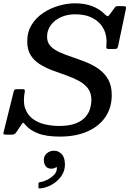

<svg xmlns="http://www.w3.org/2000/svg" viewBox="-49 -786 760 1128"><path d="M227.5 -570Q227.5 -536.5 248 -515Q268.5 -493.5 302.5 -478.5Q336.5 -463.5 377 -450Q417.5 -436.5 458 -420.2Q498.5 -404 532.2 -379.8Q566 -355.5 586.8 -319Q607.5 -282.5 607.5 -228Q607.5 -153 569.8 -98Q532 -43 463.5 -13.2Q395 16.5 303 16.5Q222 16.5 172.2 -3.2Q122.5 -23 97 -56Q90 -65.5 87 -65Q84 -64.5 76.5 -53.5L46.5 -8.5Q41.5 -2 36.2 1.5Q31 5 19 5H-10.5Q-23 5 -26.8 3Q-30.5 1 -28 -9L31.5 -248.5Q33.5 -256 37.2 -259Q41 -262 50.5 -262H85.5Q99 -262 97 -249.5Q85 -188.5 99 -149Q113 -109.5 144.2 -87Q175.5 -64.5 216 -55.2Q256.5 -46 297.5 -46Q359 -46 396.8 -61.2Q434.5 -76.5 454.2 -100.2Q474 -124 481 -150.2Q488 -176.5 488 -198.5Q488 -240 467.5 -266.8Q447 -293.5 413.2 -311.5Q379.5 -329.5 339.5 -343.5Q299.5 -357.5 259.2 -372.5Q219 -387.5 185.2 -408.5Q151.5 -429.5 131.2 -461.8Q111 -494 111 -542.5Q111 -598.5 137 -640.5Q163 -682.5 205.5 -710.5Q248 -738.5 297 -752.5Q346 -766.5 392 -766.5Q448.5 -766.5 492 -750Q535.5 -733.5 566 -703Q577 -692 582.2 -690.8Q587.5 -689.5 597.5 -703.5L622 -737Q626.5 -744 630.2 -747Q634 -750 645.5 -750H670Q686.5 -750 689.8 -746.5Q693 -743 690 -730L644.5 -514Q642 -502.5 636.8 -500.2Q631.5 -498 617 -498H594.5Q579 -498 576.8 -502.2Q574.5 -506.5 576 -519Q581.5 -572 561.2 -613.2Q541 -654.5 498.2 -678.2Q455.5 -702 393.5 -702Q346 -702 308.5 -685Q271 -668 249.2 -638Q227.5 -608 227.5 -570ZM208.5 153Q208.5 130 226 114.8Q243.5 99.5 269 99.5Q294.5 99.5 313.5 119.5Q332.5 139.5 332.5 181.5Q332.5 218.5 310.8 249.2Q289 280 255.2 299Q221.5 318 186.5 321Q181.5 321.5 179.2 320.8Q177 320 177 314V293Q177 287.5 179.8 286Q182.5 284.5 187 284Q206 281.5 229 270Q252 258.5 268.8 240.8Q285.5 223 285.5 201Q286.5 192.5 276.5 199Q266.5 205 252.5 205Q230.5 205 219.5 190.2Q208.5 175.5 208.5 153Z"/></svg>

Font: Besley* Medium
Style: Italic
Weight: 500
Italic angle: -13°
Designer: Owen Earl
Foundry: indestructible type*
Version: Version 3.000; ttfautohint (v1.8.3)